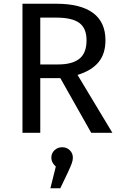

<svg xmlns="http://www.w3.org/2000/svg" viewBox="-20 -709 645 1025"><path d="M302 -292H195V0H100V-689H281Q410 -689 476.5 -640Q543 -591 543 -494Q543 -422 506 -377Q469 -332 394 -309L580 0H467ZM291 -365Q366 -365 404 -395.5Q442 -426 442 -494Q442 -558 403.5 -586.5Q365 -615 280 -615H195V-365ZM369 133Q369 146 363.5 162Q358 178 343 210L302 296H249L278 180Q254 159 254 133Q254 109 271 93Q288 77 312 77Q336 77 352.5 93Q369 109 369 133Z"/></svg>

Font: FiraGO
Style: Regular
Weight: 400
Designer: bBox Type
Foundry: bBox Type GmbH
Version: Version 1.001;April 20, 2020;FontCreator 12.0.0.2555 64-bit